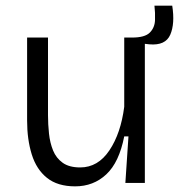

<svg xmlns="http://www.w3.org/2000/svg" viewBox="-20 -648 661 680"><path d="M246 12Q184 12 146.5 -18Q109 -48 92.5 -101Q76 -154 76 -221V-515H150V-240Q150 -208 153.5 -175Q157 -142 168 -115Q179 -88 202 -71.5Q225 -55 264 -55Q327 -55 367.5 -115.5Q408 -176 420 -270V-515H493V0H424L435 -165H420Q402 -73 356.5 -30.5Q311 12 246 12ZM509 -491 446 -498 448 -515Q493 -515 510.5 -532.5Q528 -550 529 -576.5Q530 -603 527 -628H590Q600 -564 583 -525Q566 -486 509 -491Z"/></svg>

Font: Bricolage Grotesque 10pt Light
Style: Regular
Weight: 300
Designer: Mathieu Triay
Foundry: Atelier Triay
Version: Version 1.000; ttfautohint (v1.8.4.7-5d5b);gftools[0.9.32]